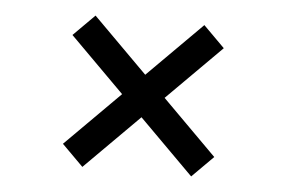

<svg xmlns="http://www.w3.org/2000/svg" viewBox="-36 -575 672 450"><g transform="rotate(5 300.0 -350.0)"><path d="M172 -528 300 -400 428 -528 478 -478 350 -350 478 -222 428 -172 300 -300 172 -172 122 -222 250 -350 122 -478Z"/></g></svg>

Font: Epunda Sans
Style: Regular
Weight: 400
Designer: Simon Atzbach
Foundry: typofactur
Version: Version 2.204; ttfautohint (v1.8.4.7-5d5b)